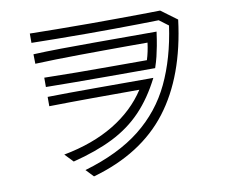

<svg xmlns="http://www.w3.org/2000/svg" viewBox="-84 -838 1168 994"><g transform="rotate(-10 500.0 -341.0)"><path d="M294 12Q475 -41 589 -131.5Q703 -222 764.5 -351.5Q826 -481 850 -650L802 -686Q760 -685 699.5 -684Q639 -683 569.5 -682.5Q500 -682 429 -682Q346 -682 268 -683Q190 -684 133 -685V-734Q189 -733 274 -732Q359 -731 451 -731Q520 -731 588 -731.5Q656 -732 715.5 -732.5Q775 -733 818 -734L902 -672Q866 -380 728.5 -200.5Q591 -21 332 52ZM496 -445Q405 -445 320.5 -445.5Q236 -446 167 -447V-496Q251 -494 339.5 -493.5Q428 -493 520 -493H706Q719 -534 725 -582H622Q564 -582 499 -581.5Q434 -581 368 -580.5Q302 -580 242 -578.5Q182 -577 134 -575L133 -625Q195 -628 277.5 -629Q360 -630 450.5 -630Q541 -630 626 -630H781Q775 -586 769.5 -557Q764 -528 758 -503Q752 -478 741 -445ZM200 -86Q354 -115 465 -182Q576 -249 641 -349Q518 -349 397.5 -348.5Q277 -348 167 -346V-395Q268 -397 413.5 -397Q559 -397 723 -397Q673 -298 608 -230Q543 -162 454 -117.5Q365 -73 242 -42Z"/></g></svg>

Font: Train One
Style: Regular
Weight: 400
Designer: Fontworks Inc.
Foundry: Fontworks Inc.
Version: Version 1.100